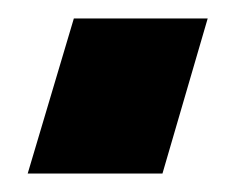

<svg xmlns="http://www.w3.org/2000/svg" viewBox="-20 -35 253 208"><path d="M10 153 60 -15H205L156 153Z"/></svg>

Font: Orbitron ExtraBold
Style: Regular
Weight: 800
Designer: Matt McInerney
Foundry: The League of Moveable Type
Version: Version 2.001